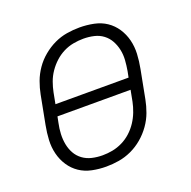

<svg xmlns="http://www.w3.org/2000/svg" viewBox="-104 -645 758 760"><g transform="rotate(-20 275.0 -265.0)"><path d="M219 12Q189 12 160 6Q131 0 108 -15.5Q85 -31 69.5 -54.5Q54 -78 47 -106Q40 -134 41.5 -164Q43 -194 49 -225L72 -345Q77 -371 86.5 -397Q96 -423 112.5 -447Q129 -471 152 -490Q175 -509 200.5 -521Q226 -533 253 -537.5Q280 -542 307 -542Q337 -542 366.5 -536Q396 -530 419 -514.5Q442 -499 457.5 -475.5Q473 -452 480 -424Q487 -396 485.5 -366Q484 -336 478 -305L455 -185Q450 -159 440.5 -133Q431 -107 414 -83Q397 -59 374.5 -40Q352 -21 326 -9Q300 3 273 7.5Q246 12 219 12ZM114 -289H422L427 -314Q431 -337 432.5 -359.5Q434 -382 429.5 -403Q425 -424 415 -442Q405 -460 388.5 -472.5Q372 -485 350.5 -490Q329 -495 306 -495Q285 -495 263.5 -491Q242 -487 222 -477Q202 -467 185 -451.5Q168 -436 155 -417Q142 -398 134.5 -377Q127 -356 123 -336ZM221 -35Q242 -35 263 -39Q284 -43 304.5 -53Q325 -63 342 -78.5Q359 -94 371.5 -113Q384 -132 392 -153Q400 -174 404 -194L413 -241H105L100 -216Q95 -193 94 -170.5Q93 -148 97 -127Q101 -106 111 -88Q121 -70 138 -57.5Q155 -45 176.5 -40Q198 -35 221 -35Z"/></g></svg>

Font: Lode Dark
Style: Italic
Weight: 400
Italic angle: -11°
Monospace: yes
Designer: Belleve Invis
Foundry: Belleve Invis
Version: Version 29.2.0; ttfautohint (v1.8.3)